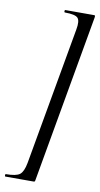

<svg xmlns="http://www.w3.org/2000/svg" viewBox="-120 -767 483 927"><g transform="rotate(10 121.5 -304.0)"><path d="M262 -725Q266 -725 267 -724.5Q268 -724 268.5 -721.5Q269 -719 268 -714L123 107Q122 114 120.5 115.5Q119 117 114 117H-23Q-26 117 -26 111Q-26 105 -23 105Q28 105 45.5 91Q63 77 71 34L191 -642Q199 -685 186 -699Q173 -713 123 -713Q119 -713 119 -719Q119 -725 123 -725Z"/></g></svg>

Font: Cormorant Infant Book
Style: Italic
Weight: 500
Italic angle: -10°
Designer: Christian Thalmann (Catharsis Fonts)
Version: Version 1.000;PS 002.000;hotconv 1.0.88;makeotf.lib2.5.64775